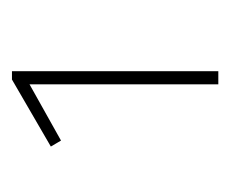

<svg xmlns="http://www.w3.org/2000/svg" viewBox="-52 -765 385 321"><g transform="rotate(-90 140.5 -604.5)"><path d="M160 -432V-751H166L66 -695L56 -712L168 -777H182V-432H171Q170 -432 167 -432Q164 -432 160 -432Z"/></g></svg>

Font: Lexend Giga Thin
Style: Regular
Weight: 250
Version: Version 1.007